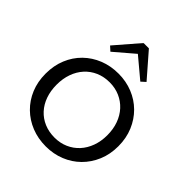

<svg xmlns="http://www.w3.org/2000/svg" viewBox="-257 -1144 1329 1329"><g transform="rotate(45 407.0 -479.5)"><path d="M408 13Q332 13 267 -13Q202 -39 153.5 -86.5Q105 -134 78 -199Q51 -264 51 -343Q51 -422 78 -487.5Q105 -553 153.5 -600.5Q202 -648 267 -674Q332 -700 408 -700Q483 -700 547.5 -674Q612 -648 660 -600.5Q708 -553 735.5 -487.5Q763 -422 763 -343Q763 -264 735.5 -199Q708 -134 660 -86.5Q612 -39 547.5 -13Q483 13 408 13ZM408 -73Q462 -73 507.5 -93Q553 -113 586 -149Q619 -185 637 -234.5Q655 -284 655 -343Q655 -403 637 -452.5Q619 -502 586 -538Q553 -574 507.5 -594Q462 -614 408 -614Q352 -614 306 -594Q260 -574 227 -537.5Q194 -501 176.5 -451.5Q159 -402 159 -343Q159 -283 176.5 -233.5Q194 -184 227 -148Q260 -112 306 -92.5Q352 -73 408 -73ZM261 -767 229 -796 381 -972H433L586 -796L554 -767L406 -891Z"/></g></svg>

Font: BioRhyme
Style: Regular
Weight: 400
Designer: Aoife Mooney
Foundry: Aoife Mooney Type
Version: Version 1.600;gftools[0.9.33]